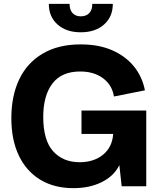

<svg xmlns="http://www.w3.org/2000/svg" viewBox="-20 -969 839 999"><path d="M362 10Q262 10 189.5 -34Q117 -78 78 -159.5Q39 -241 39 -354Q39 -470 80 -556Q121 -642 202 -690Q283 -738 400 -738Q493 -738 562.5 -708Q632 -678 676 -624.5Q720 -571 734 -499L573 -467Q563 -527 516 -562Q469 -597 397 -597Q300 -597 252.5 -534Q205 -471 205 -361Q205 -239 256.5 -182Q308 -125 394 -125Q468 -125 516 -164Q564 -203 569 -272H404V-394H741V0H613L601 -110Q574 -54 510.5 -22Q447 10 362 10ZM400 -801Q325 -801 279.5 -841.5Q234 -882 234 -949H342Q342 -918 357.5 -901Q373 -884 400 -884Q430 -884 445.5 -902Q461 -920 460 -949H567Q567 -882 521.5 -841.5Q476 -801 400 -801Z"/></svg>

Font: BDO Grotesk
Style: Bold
Weight: 700
Designer: Deni Anggara
Foundry: Lokal Container
Version: Version 2.000